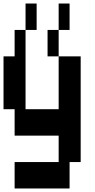

<svg xmlns="http://www.w3.org/2000/svg" viewBox="-20 -1050 540 1090"><path d="M188 -880H125V-1030H188ZM375 -880H313V-1030H375ZM313 -730H438V-130H375V20H63V-130H313V-280H63V-430H0V-730H63V-880H125V-430H313ZM313 -880V-730H250V-880Z"/></svg>

Font: 2P VHS
Style: Regular
Weight: 400
Designer: CodeMan38
Foundry: CodeMan38
Version: Version 3.000